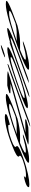

<svg xmlns="http://www.w3.org/2000/svg" viewBox="1788 -2438 699 4314"><g transform="rotate(-90 2137.0 -280.5)"><path d="M218 -67C177 -55 129 -35 110 -21C87 9 64 30 153 30C250 30 468 -6 754 -110C1075 -227 1017 -249 994 -276C990 -288 990 -317 1141 -372C1333 -442 1404 -445 1468 -445C1503 -445 1475 -403 1504 -409C1557 -422 1623 -441 1686 -464C1763 -497 1730 -520 1679 -520L1676 -521C1569 -521 1341 -485 1032 -360C817 -278 777 -240 775 -214C772 -194 866 -179 682 -112C501 -50 409 -46 359 -46C291 -46 290 -62 346 -94C331 -95 279 -84 218 -67Z M1174 -242C694 -72 514 37 723 24C798 24 923 -2 1059 -37C1135 -57 1226 -89 1273 -110C1274 -117 1258 -118 1223 -112C1073 -73 985 -49 898 -49C810 -49 888 -102 1084 -179H1253C1348 -179 1463 -195 1628 -237C2134 -421 2293 -499 2110 -499C1951 -499 1606 -397 1174 -242ZM1279 -252C1585 -360 1793 -425 1908 -425C2012 -425 1975 -390 1678 -282C1596 -263 1530 -254 1477 -254C1414 -254 1355 -258 1279 -252Z M1044 2C1057 7 1071 14 1101 14C1206 14 1317 12 1432 7C1490 -8 1522 -12 1602 -39C1619 -52 1622 -64 1589 -64C1505 -63 1392 -53 1314 -56C1676 -159 2033 -258 2388 -357C2474 -380 2606 -422 2694 -451C2673 -470 2524 -466 2430 -466H2374C2334 -458 2269 -440 2210 -420C2191 -406 2191 -395 2224 -395C2283 -393 2357 -395 2419 -394C2049 -289 1719 -202 1334 -89C1239 -62 1120 -26 1044 2Z M3096 -563C3027 -538 2989 -516 3015 -516C3042 -516 3120 -537 3189 -562C3260 -588 3299 -610 3272 -610C3246 -610 3167 -589 3096 -563ZM1916 -130C1765 -75 1553 2 1454 44C1446 57 1522 41 1590 18C1752 -41 1953 -116 2107 -172L2829 -435C2857 -448 2869 -460 2848 -460C2796 -446 2713 -420 2639 -393Z M2079 -131C1855 -44 1815 -2 1917 -2C2051 -5 2431 -117 2767 -238C3154 -379 3326 -465 3188 -465C3020 -465 2549 -308 2079 -131ZM2297 -188C2552 -279 2885 -391 2983 -391C3077 -391 2950 -330 2679 -234C2443 -149 2202 -76 2118 -76C2054 -76 2094 -114 2297 -188Z M2209 -12C2154 8 2115 26 2110 33C2132 33 2182 22 2226 9C2611 -131 3310 -391 3437 -391C3513 -382 2884 -154 2585 -45C2511 -18 2450 8 2426 22C2448 22 2497 11 2543 -2C3071 -194 3767 -445 3655 -466C3602 -474 3431 -432 3284 -385L3355 -411H3329C2977 -289 2574 -145 2209 -12Z M3265 -242C2785 -72 2605 37 2814 24C2889 24 3014 -2 3150 -37C3226 -57 3317 -89 3364 -110C3365 -117 3349 -118 3314 -112C3164 -73 3076 -49 2989 -49C2901 -49 2979 -102 3175 -179H3344C3439 -179 3554 -195 3719 -237C4225 -421 4384 -499 4201 -499C4042 -499 3697 -397 3265 -242ZM3370 -252C3676 -360 3884 -425 3999 -425C4103 -425 4066 -390 3769 -282C3687 -263 3621 -254 3568 -254C3505 -254 3446 -258 3370 -252Z"/></g></svg>

Font: Snowfall
Style: UltraObl
Weight: 400
Designer: Jasper
Foundry: Cannot Into Space Fonts
Version: Version 0.9